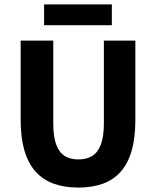

<svg xmlns="http://www.w3.org/2000/svg" viewBox="-20 -835 704 867"><path d="M333.8 12Q270.8 12 222.1 -5.7Q173.3 -23.5 140.2 -60.7Q107.1 -97.9 90.2 -155.7Q73.3 -213.5 73.3 -293.7V-651.7H220.5V-278.7Q220.5 -218.3 233.8 -182.3Q247.1 -146.3 272.2 -130.7Q297.3 -115.1 333.8 -115.1Q370.6 -115.1 396.2 -130.7Q421.8 -146.3 435.5 -182.3Q449.1 -218.3 449.1 -278.7V-651.7H591.2V-293.7Q591.2 -213.5 574.8 -155.7Q558.4 -97.9 526 -60.7Q493.6 -23.5 445.2 -5.7Q396.8 12 333.8 12ZM179.1 -721.3V-815.1H485.1V-721.3Z"/></svg>

Font: Mada
Style: Regular
Weight: 400
Designer: Khaled Hosny
Version: Version 1.5